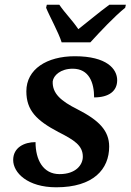

<svg xmlns="http://www.w3.org/2000/svg" viewBox="-20 -786 555 816"><path d="M242 -606H364C407 -653 467 -717 512 -753L515 -766H445C401 -734 353 -693 313 -662C285 -703 258 -728 232 -766H179L176 -753C189 -720 229 -648 242 -606ZM219 10C377 10 444 -67 444 -163C444 -231 400 -275 310 -321C238 -357 202 -389 204 -440C207 -465 237 -494 289 -494C359 -494 380 -434 380 -372C443 -372 478 -399 478 -445C478 -493 434 -547 298 -547C179 -547 92 -492 92 -398C92 -317 135 -274 228 -225C295 -191 332 -168 332 -120C332 -86 303 -46 233 -46C163 -46 131 -107 131 -182C83 -182 36 -159 36 -106C36 -52 97 10 219 10Z"/></svg>

Font: Noto Serif Semi
Style: Italic
Weight: 600
Italic angle: -12°
Designer: Monotype Design Team
Foundry: Monotype Imaging Inc.
Version: Version 1.901